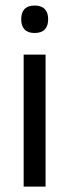

<svg xmlns="http://www.w3.org/2000/svg" viewBox="-20 -690 256 710"><path d="M67.5 0V-488H148.5V0ZM108 -568Q83 -568 70.8 -581.2Q58.5 -594.5 58.5 -617.5V-620Q58.5 -643.5 70.8 -656.5Q83 -669.5 108 -669.5Q133 -669.5 145.5 -656.5Q158 -643.5 158 -620V-617.5Q158 -594 145.5 -581Q133 -568 108 -568Z"/></svg>

Font: Anek Odia
Style: Regular
Weight: 400
Designer: Yesha Goshar & Mahesh Sahu (Odia), Yesha Goshar (Latin)
Foundry: Ek Type
Version: Version 1.003